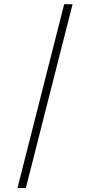

<svg xmlns="http://www.w3.org/2000/svg" viewBox="-20 -830 439 939"><path d="M106.4 89.8Q92.8 89.8 65.4 89.8Q141.6 -210 293.9 -809.6Q307.6 -809.6 335 -809.6Q277.3 -585 220.7 -360.4Q163.1 -134.8 106.4 89.8Z"/></svg>

Font: No Time for a New Roman
Style: XXL
Weight: 400
Monospace: yes
Designer: Arthur Shnapir
Foundry: Arthur Shnapir
Version: Version_01